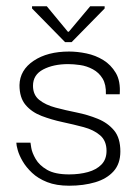

<svg xmlns="http://www.w3.org/2000/svg" viewBox="-20 -581 436 611"><path d="M200 10Q159 10 130 -1.5Q101 -13 82 -31Q63 -49 52 -68Q41 -87 36.5 -103Q32 -119 32 -127H77Q77 -126 79.5 -110.5Q82 -95 93.5 -75Q105 -55 130 -40.5Q155 -26 200 -26Q233 -26 260 -33.5Q287 -41 303 -57.5Q319 -74 319 -101Q319 -133 298.5 -150.5Q278 -168 246 -176.5Q214 -185 179 -192.5Q144 -200 112.5 -212Q81 -224 61.5 -247Q42 -270 42 -310Q43 -358 87 -387.5Q131 -417 200 -417Q226 -417 255 -411Q284 -405 308.5 -390Q333 -375 348.5 -349Q364 -323 361 -281H317Q318 -312 306.5 -331Q295 -350 275.5 -360.5Q256 -371 235 -374Q214 -377 197 -377Q150 -377 117.5 -360Q85 -343 85 -308Q85 -279 105 -263Q125 -247 157 -238.5Q189 -230 224 -223Q259 -216 291 -203Q323 -190 343 -166Q363 -142 363 -99Q363 -60 341.5 -36Q320 -12 283 -1Q246 10 200 10ZM187 -447 82 -554V-561H129L196 -480H199L267 -561H313V-554L208 -447Z"/></svg>

Font: Darker Grotesque Light
Style: Regular
Weight: 400
Version: Version 1.000;gftools[0.9.28]